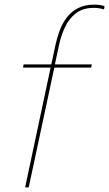

<svg xmlns="http://www.w3.org/2000/svg" viewBox="-20 -809 472 829"><path d="M88.5 0 198.5 -517H79.5L82 -531H201.5L219.5 -615Q226.5 -647.5 238.2 -678.5Q250 -709.5 269.2 -734.5Q288.5 -759.5 317.5 -774.2Q346.5 -789 387.5 -789Q403.5 -789 415 -786.8Q426.5 -784.5 431.5 -782L429 -768Q423 -770.5 411.2 -772.8Q399.5 -775 385 -775Q337.5 -775 307.5 -751.5Q277.5 -728 260.5 -691.5Q243.5 -655 235 -615L217 -531H376.5L373.5 -517H214.5L104 0Z"/></svg>

Font: Epilogue Thin
Style: Italic
Weight: 250
Italic angle: -12°
Designer: Tyler Finck
Foundry: Etcetera Type Co
Version: Version 2.112